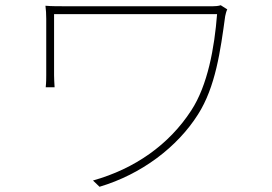

<svg xmlns="http://www.w3.org/2000/svg" viewBox="-20 -700 1040 735"><path d="M850 -664 825 -680C817 -677 803 -676 794 -676C752 -676 272 -676 245 -676C205 -676 176 -676 154 -678C156 -661 157 -647 157 -628C157 -590 157 -435 157 -412C157 -401 157 -384 155 -366H189C188 -384 187 -398 187 -412C187 -435 187 -619 187 -646C259 -646 761 -646 811 -646C801 -517 775 -373 712 -277C627 -146 496 -54 336 -9L361 15C522 -33 659 -137 738 -262C805 -367 824 -506 842 -638C843 -644 847 -659 850 -664Z"/></svg>

Font: Noto Sans JP Thin
Style: Regular
Weight: 100
Designer: Ryoko NISHIZUKA 西塚涼子 (kana, bopomofo & ideographs); Paul D. Hunt (Latin, Greek & Cyrillic); Sandoll Communications 산돌커뮤니
Foundry: Adobe
Version: Version 2.004;hotconv 1.0.118;makeotfexe 2.5.65603